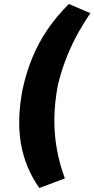

<svg xmlns="http://www.w3.org/2000/svg" viewBox="-20 -744 473 962"><path d="M177 198Q106 97 85 -23.5Q64 -144 93 -296Q112 -382 142 -455Q172 -528 217 -594.5Q262 -661 325 -724L433 -678Q390 -615 359 -555.5Q328 -496 306.5 -438Q285 -380 270 -318Q254 -234 252.5 -155.5Q251 -77 264 -1.5Q277 74 305 150Z"/></svg>

Font: Nunito Sans 7pt SemiCondensed Black
Style: Italic
Weight: 900
Width: 4
Italic angle: -9°
Designer: Vernon Adams
Foundry: Vernon Adams
Version: Version 3.101;gftools[0.9.27]